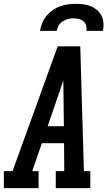

<svg xmlns="http://www.w3.org/2000/svg" viewBox="-42 -975 562 995"><path d="M-22 0V-88H23L257 -735H374L381 -490L393 -88H426V0H247V-88H291L290 -233H175L125 -88H158V0ZM205 -321H289L287 -490Q287 -507 286.5 -524Q286 -541 286 -558Q280 -541 274.5 -524Q269 -507 263 -490ZM165 -815Q169 -836 177 -856Q185 -876 199 -893Q213 -910 231 -922.5Q249 -935 269.5 -942.5Q290 -950 310.5 -952.5Q331 -955 352 -955Q372 -955 392 -952.5Q412 -950 429.5 -942.5Q447 -935 461.5 -922.5Q476 -910 484.5 -892.5Q493 -875 494 -855Q495 -835 492 -815H405Q408 -829 404.5 -842.5Q401 -856 391 -864.5Q381 -873 367.5 -876.5Q354 -880 339 -880Q325 -880 310.5 -876.5Q296 -873 283 -864.5Q270 -856 262 -842.5Q254 -829 252 -815Z"/></svg>

Font: Iosevka Slab Semibold
Style: Italic
Weight: 600
Italic angle: -9°
Monospace: yes
Designer: Belleve Invis
Foundry: Belleve Invis
Version: Version 11.1.1; ttfautohint (v1.8.3)